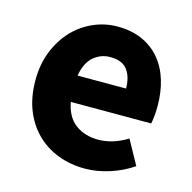

<svg xmlns="http://www.w3.org/2000/svg" viewBox="-83 -591 684 685"><g transform="rotate(15 259.0 -248.0)"><path d="M287 12Q234 12 188 -5.5Q142 -23 108 -56.5Q74 -90 55 -138Q36 -186 36 -248Q36 -308 56 -356.5Q76 -405 108.5 -438.5Q141 -472 183 -490Q225 -508 270 -508Q323 -508 362.5 -490Q402 -472 428.5 -440Q455 -408 468 -364.5Q481 -321 481 -270Q481 -250 479 -232Q477 -214 475 -205H178Q188 -151 222.5 -125.5Q257 -100 307 -100Q360 -100 414 -133L463 -44Q425 -18 378.5 -3Q332 12 287 12ZM177 -302H356Q356 -344 337 -370Q318 -396 273 -396Q238 -396 211.5 -373Q185 -350 177 -302Z"/></g></svg>

Font: Font
Style: ¶
Weight: 700
Designer: Paul D. Hunt
Foundry: Adobe Systems Incorporated
Version: Version 3.000